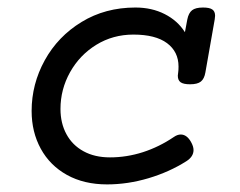

<svg xmlns="http://www.w3.org/2000/svg" viewBox="-20 -482 640 513"><path d="M554.7 -439.9Q554.7 -437 553.7 -430.2L528.8 -288.6Q525.9 -271.5 516.8 -264.2Q507.8 -256.8 487.8 -256.8Q470.2 -256.8 462.6 -262.2Q455.1 -267.6 455.1 -279.8Q455.1 -281.7 456.1 -288.6Q457 -293.9 457 -304.2Q457 -343.8 426.3 -366.7Q395.5 -389.6 336.4 -389.6Q281.7 -389.6 237.3 -362.3Q192.9 -335 167.2 -289.1Q141.6 -243.2 141.6 -190.9Q141.6 -152.8 157.5 -123.5Q173.3 -94.2 203.1 -77.9Q232.9 -61.5 273.9 -61.5Q318.4 -61.5 361.8 -75.4Q405.3 -89.4 444.8 -116.2Q454.1 -122.6 462.9 -122.6Q479 -122.6 490.2 -103Q497.1 -90.8 497.1 -81.1Q497.1 -63.5 478 -51.3Q432.6 -22.5 377 -5.9Q321.3 10.7 266.1 10.7Q204.6 10.7 158.9 -14.6Q113.3 -40 88.9 -84.7Q64.5 -129.4 64.5 -185.5Q64.5 -257.3 99.6 -321Q134.8 -384.8 198 -423.3Q261.2 -461.9 341.8 -461.9Q385.7 -461.9 420.2 -444.3Q454.6 -426.8 474.1 -396L480.5 -430.2Q483.9 -447.3 493.2 -454.6Q502.4 -461.9 522.5 -461.9Q539.6 -461.9 547.1 -456.8Q554.7 -451.7 554.7 -439.9Z"/></svg>

Font: Courier Prime
Style: Italic
Weight: 400
Italic angle: -10°
Designer: Alan Dague-Greene
Foundry: Quote-Unquote Apps
Version: Version 3.018